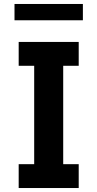

<svg xmlns="http://www.w3.org/2000/svg" viewBox="-20 -946 490 966"><path d="M74 0V-120H152V-615H74V-735H376V-615H298V-120H376V0ZM53 -844V-926H397V-844Z"/></svg>

Font: Iosevka Etoile Heavy
Style: Regular
Weight: 900
Designer: Belleve Invis
Foundry: Belleve Invis
Version: Version 22.1.2; ttfautohint (v1.8.4)